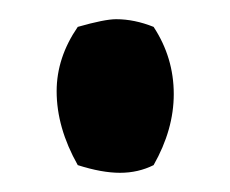

<svg xmlns="http://www.w3.org/2000/svg" viewBox="-20 -175 240 200"><path d="M39 -80Q39 -115 61 -147Q89 -155 101 -155Q120 -155 140 -147Q161 -115 161 -77Q161 -40 140 -3Q124 5 105 5Q86 5 61 -3Q39 -42 39 -80Z"/></svg>

Font: Gorditas
Style: Regular
Weight: 400
Designer: Gustavo Dipre (gbrenda1987@gmail.com)
Foundry: Gustavo Dipre (gbrenda1987@gmail.com)
Version: Version 1.001